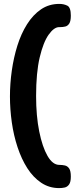

<svg xmlns="http://www.w3.org/2000/svg" viewBox="-20 -793 404 984"><path d="M283 171Q232 171 191 143.5Q150 116 120 69Q90 22 70 -38.5Q50 -99 40.5 -166Q31 -233 31 -299Q31 -364 40.5 -431Q50 -498 69 -559Q88 -620 118.5 -668.5Q149 -717 190 -745Q231 -773 284 -773Q307 -773 325 -764Q343 -755 343 -713Q343 -685 335 -672.5Q327 -660 314.5 -657Q302 -654 288 -654H283Q257 -654 229.5 -615.5Q202 -577 183.5 -499Q165 -421 165 -301Q165 -199 181 -119.5Q197 -40 223.5 6Q250 52 284 52Q299 52 312.5 55Q326 58 334.5 70.5Q343 83 343 112Q343 140 334 152.5Q325 165 311.5 168Q298 171 283 171Z"/></svg>

Font: Fredoka SemiBold
Style: Regular
Weight: 600
Designer: Ben Nathan
Foundry: Milena B. Brandão, Ben Nathan
Version: Version 2.001